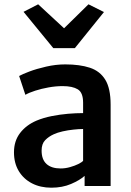

<svg xmlns="http://www.w3.org/2000/svg" viewBox="-20 -865 610 893"><path d="M219 8Q168 8 128.8 -12.2Q89.5 -32.5 67.2 -69.5Q45 -106.5 45 -156.5Q45 -209.5 73.5 -246.5Q102 -283.5 150 -304Q182.5 -317.5 220.2 -325Q258 -332.5 296 -335.8Q334 -339 366.5 -339L391 -308L366.5 -265Q347.5 -265 321.8 -262.2Q296 -259.5 271.5 -254Q247 -248.5 230 -240.5Q206.5 -230 190 -213Q173.5 -196 173.5 -164.5Q173.5 -123 196.5 -102.2Q219.5 -81.5 262 -81.5Q284 -81.5 306 -87.8Q328 -94 344.5 -102.2Q361 -110.5 366.5 -117L390.5 -90L373.5 -47Q351.5 -27 310.8 -9.5Q270 8 219 8ZM494.5 0H373.5V-83H366.5V-387.5Q366.5 -434.5 341.8 -449.5Q317 -464.5 271.5 -464.5Q240 -464.5 206.2 -458.5Q172.5 -452.5 143.8 -443.2Q115 -434 98 -424L69 -511.5Q82.5 -519.5 116.2 -532.2Q150 -545 194.8 -555.2Q239.5 -565.5 283.5 -565.5Q351 -565.5 398 -550Q445 -534.5 469.8 -494Q494.5 -453.5 494.5 -378.5ZM89.5 -810 157.5 -845 278 -733.5 391.5 -845 463.5 -809 328 -641H228Z"/></svg>

Font: Merriweather Sans Medium
Style: Regular
Weight: 500
Designer: Eben Sorkin
Foundry: Eben Sorkin
Version: Version 2.001